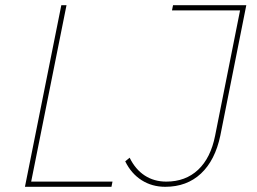

<svg xmlns="http://www.w3.org/2000/svg" viewBox="-20 -719 990 739"><path d="M100 -20H413L409 0H76L216 -699H236ZM928 -699 828 -197Q808 -102 753.5 -51Q699 0 616 0Q565 0 525 -25.5Q485 -51 462 -98L479 -112Q501 -67 537 -43.5Q573 -20 620 -20Q694 -20 742.5 -65.5Q791 -111 808 -197L904 -679H642L646 -699Z"/></svg>

Font: Gontserrat Thin
Style: Italic
Weight: 250
Italic angle: -11.3°
Designer: Julieta Ulanovsky
Foundry: Julieta Ulanovsky
Version: Version 6.001